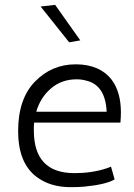

<svg xmlns="http://www.w3.org/2000/svg" viewBox="-20 -770 556 794"><path d="M120 -230Q120 -54 288 -54Q359 -54 418 -73Q433 -78 439 -81L454 -28Q419 -7 327 2Q301 4 272 4Q188 4 132 -38Q55 -95 55 -228Q55 -361 124.5 -432.5Q194 -504 293 -504Q392 -504 442 -440Q480 -389 480 -305Q480 -285 478 -263H121Q120 -255 120 -246ZM297 -442Q235 -442 191 -404.5Q147 -367 130 -308H421Q416 -419 335 -437Q317 -442 297 -442ZM266 -595 148 -743 208 -750 312 -603Z"/></svg>

Font: Antic
Style: Regular
Weight: 400
Version: Version 1.0002